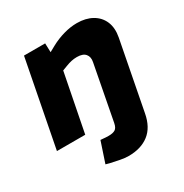

<svg xmlns="http://www.w3.org/2000/svg" viewBox="-169 -657 956 999"><g transform="rotate(-30 308.5 -158.0)"><path d="M192 186 233 63 246 64Q254 65 264 65.5Q274 66 281 66Q307 66 320.5 57.5Q334 49 339 23L402 -307Q408 -336 393 -354Q378 -372 342 -372Q325 -372 309 -368.5Q293 -365 275 -358L246 -347L178 0H8L108 -516H235L238 -425L202 -443L273 -482Q310 -502 351 -513.5Q392 -525 430 -525Q483 -525 521 -503.5Q559 -482 575.5 -443Q592 -404 582 -351L503 59Q489 135 441.5 172Q394 209 319 209Q298 209 268.5 203.5Q239 198 214 192Z"/></g></svg>

Font: REM
Style: Bold Italic
Weight: 700
Italic angle: -11°
Designer: Octavio Pardo
Foundry: Ashler Design
Version: Version 1.005;gftools[0.9.28]